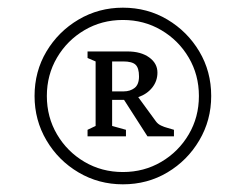

<svg xmlns="http://www.w3.org/2000/svg" viewBox="-20 -772 640 500"><path d="M300 -292Q237 -292 184.5 -323Q132 -354 101 -406.5Q70 -459 70 -522Q70 -586 101 -638Q132 -690 184.5 -721Q237 -752 300 -752Q364 -752 416 -721Q468 -690 499 -638Q530 -586 530 -522Q530 -459 499 -406.5Q468 -354 416 -323Q364 -292 300 -292ZM300 -324Q355 -324 400 -350.5Q445 -377 471.5 -422Q498 -467 498 -522Q498 -577 471.5 -622Q445 -667 400 -693.5Q355 -720 300 -720Q245 -720 200 -693.5Q155 -667 128.5 -622Q102 -577 102 -522Q102 -467 128.5 -422Q155 -377 200 -350.5Q245 -324 300 -324ZM208 -417V-434L229 -444V-612L208 -621V-638H312Q347 -638 368.5 -622.5Q390 -607 390 -583Q390 -561 376.5 -544Q363 -527 340 -519L386 -456Q391 -449 399.5 -445Q408 -441 416 -439L433 -434V-417H364L303 -512H272V-444L308 -434V-417ZM272 -534H302Q319 -534 330.5 -543Q342 -552 342 -573Q342 -595 333 -603.5Q324 -612 301 -612H272Z"/></svg>

Font: Wittgenstein-Italic Regular
Style: Italic
Weight: 400
Italic angle: -11°
Designer: Jörg Drees
Foundry: Jörg Drees
Version: Version 1.000; ttfautohint (v1.8.4.7-5d5b)